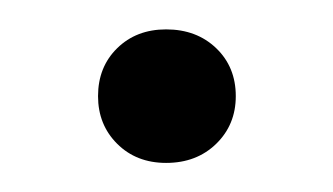

<svg xmlns="http://www.w3.org/2000/svg" viewBox="-20 -238 229 132"><path d="M94.2 -126Q73.7 -126 60.5 -139.2Q47.4 -152.3 47.4 -171.9Q47.4 -191.9 60.5 -204.8Q73.7 -217.8 94.2 -217.8Q115.2 -217.8 128.7 -204.8Q142.1 -191.9 142.1 -171.9Q142.1 -152.3 128.7 -139.2Q115.2 -126 94.2 -126Z"/></svg>

Font: Lateef Light
Style: Regular
Weight: 300
Designer: SIL International
Foundry: SIL International
Version: Version 4.200